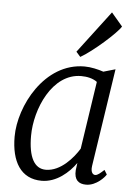

<svg xmlns="http://www.w3.org/2000/svg" viewBox="-58 -888 672 943"><g transform="rotate(5 278.0 -417.0)"><path d="M183.1 9.8C255.9 9.8 316.4 -43.9 350.6 -92.8L345.7 -57.1C342.3 -8.3 365.2 9.8 402.3 9.8C453.1 9.8 494.1 -37.6 499.5 -48.8L486.3 -70.3C467.3 -53.2 455.1 -41.5 442.4 -41.5C433.1 -41.5 418.9 -50.8 423.8 -84.5L497.1 -567.4L439.5 -550.8L439 -550.3C411.6 -559.6 376 -567.9 344.7 -567.9C147.5 -567.9 32.2 -345.7 32.2 -194.8C32.2 -72.8 79.6 9.8 183.1 9.8ZM198.7 -45.9C142.1 -45.9 112.3 -100.6 112.3 -205.6C112.3 -337.9 189.9 -519.5 332.5 -519.5C360.8 -519.5 389.6 -513.7 411.1 -497.6L360.8 -164.1C333.5 -119.1 272.5 -45.9 198.7 -45.9ZM319.3 -612.8C378.4 -646 492.2 -747.1 510.7 -779.3L455.6 -844.2L298.3 -636.7Z"/></g></svg>

Font: Merriweather
Style: Light Italic
Weight: 300
Italic angle: -7.5°
Designer: Eben Sorkin
Foundry: Eben Sorkin
Version: Version 1.001